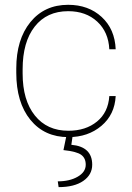

<svg xmlns="http://www.w3.org/2000/svg" viewBox="-20 -558 547 795"><path d="M263.2 -16.6Q335 -16.6 381.6 -54.7Q428.2 -92.8 432.6 -160.2H459Q455.1 -83.5 399.9 -36.9Q344.7 9.8 263.2 9.8Q164.1 9.8 105.7 -62Q47.4 -133.8 47.4 -256.8V-274.4Q47.4 -394.5 105.7 -466.3Q164.1 -538.1 262.2 -538.1Q346.2 -538.1 400.9 -487.8Q455.6 -437.5 459 -354H432.6Q429.2 -425.3 382.6 -468.5Q335.9 -511.7 262.2 -511.7Q173.8 -511.7 123.8 -448Q73.7 -384.3 73.7 -271V-253.9Q73.7 -143.1 124.3 -79.8Q174.8 -16.6 263.2 -16.6ZM280.8 4.4 275.4 41.5Q361.8 49.3 361.8 124Q361.8 165.5 324.7 191.2Q287.6 216.8 222.7 216.8L219.2 192.9Q268.6 192.9 301.8 173.6Q335 154.3 335 124Q335 96.7 316.2 83Q297.4 69.3 242.7 63.5L254.9 4.4Z"/></svg>

Font: TypoPRO Roboto
Style: Regular
Weight: 250
Designer: Google
Version: Version 2.136; 2016